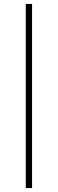

<svg xmlns="http://www.w3.org/2000/svg" viewBox="-20 -762 294 976"><path d="M111 194H143V-742H111Z"/></svg>

Font: Chess Sans ExtraLight
Style: Regular
Weight: 275
Designer: Wolf Bōese
Foundry: Wolf Bōese
Version: Version 7.223;Glyphs 3.3 (3306)